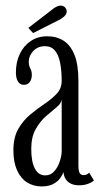

<svg xmlns="http://www.w3.org/2000/svg" viewBox="-20 -658 360 688"><path d="M129 10Q99.5 10 76.8 -4.5Q54 -19 41 -48Q28 -77 28 -119.5Q28 -165.5 45.5 -196Q63 -226.5 88.8 -247.8Q114.5 -269 140.5 -286.5Q166.5 -304 183.8 -322.8Q201 -341.5 201 -368Q201 -406 195.2 -434Q189.5 -462 176.5 -477.2Q163.5 -492.5 141 -492.5Q115.5 -492.5 99.2 -475.2Q83 -458 83 -436.5Q83 -425.5 85.8 -419.2Q88.5 -413 91.2 -407Q94 -401 94 -389.5Q94 -374 86.5 -364Q79 -354 65.5 -354Q51.5 -354 44.2 -366Q37 -378 37 -398.5Q37 -435.5 51 -464.8Q65 -494 90.2 -511Q115.5 -528 149 -528Q183 -528 208 -512Q233 -496 247 -461Q261 -426 261 -368V-64.5Q261 -44.5 265.8 -37.5Q270.5 -30.5 279.5 -30.5Q287 -30.5 292.2 -33.5Q297.5 -36.5 299.5 -39.5L316.5 -11.5Q310.5 -5 296 0.5Q281.5 6 263.5 6Q246 6 233.8 0Q221.5 -6 215 -16.8Q208.5 -27.5 207.5 -41.5Q204.5 -32 196 -20Q187.5 -8 171.2 1Q155 10 129 10ZM142 -29.5Q162 -29.5 175 -44.8Q188 -60 194.5 -80.5Q201 -101 201 -116V-302Q200 -288 183.2 -274.2Q166.5 -260.5 145.2 -242Q124 -223.5 108 -195.5Q92 -167.5 92 -124.5Q92 -78 105 -53.8Q118 -29.5 142 -29.5ZM98.5 -539.5 81.5 -558 168 -624.5Q175 -630.5 182.8 -634.2Q190.5 -638 197.5 -638Q203.5 -638 208.8 -635Q214 -632 216.5 -626.5Q219 -622.5 219 -617Q219 -607.5 210.2 -599.2Q201.5 -591 189.5 -585.5Z"/></svg>

Font: Imbue Thin 10pt Light
Style: Regular
Weight: 300
Version: Version 1.102